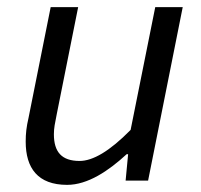

<svg xmlns="http://www.w3.org/2000/svg" viewBox="-20 -506 562 538"><path d="M168 12C226 12 284 -27 335 -74H339L332 0H395L492 -486H415L346 -142C287 -82 240 -55 203 -55C153 -55 131 -80 131 -130C131 -147 134 -161 139 -186L199 -486H122L60 -176C54 -150 52 -132 52 -109C52 -35 86 12 168 12Z"/></svg>

Font: Source Sans Pro
Style: Italic
Weight: 400
Italic angle: -11°
Designer: Paul D. Hunt
Foundry: Adobe Systems Incorporated
Version: Version 3.006;hotconv 1.0.111;makeotfexe 2.5.65597